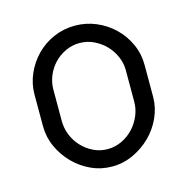

<svg xmlns="http://www.w3.org/2000/svg" viewBox="-79 -556 627 640"><g transform="rotate(-15 234.0 -236.0)"><path d="M233 -479Q271 -479 305.5 -464.5Q340 -450 366.5 -424.5Q393 -399 408.5 -365Q424 -331 424 -292V-183Q424 -146 408.5 -111.5Q393 -77 366.5 -51Q340 -25 305.5 -9Q271 7 233 7Q195 7 161 -8.5Q127 -24 101 -50.5Q75 -77 59.5 -111Q44 -145 44 -183V-292Q44 -329 59 -363Q74 -397 99.5 -423Q125 -449 159.5 -464Q194 -479 233 -479ZM359 -292Q359 -316 349 -339Q339 -362 322 -379.5Q305 -397 282 -408Q259 -419 233 -419Q207 -419 184 -408Q161 -397 144.5 -379.5Q128 -362 118.5 -339Q109 -316 109 -292V-183Q109 -158 118.5 -134.5Q128 -111 145 -93Q162 -75 184.5 -64Q207 -53 233 -53Q259 -53 282 -64Q305 -75 322 -93Q339 -111 349 -134.5Q359 -158 359 -183Z"/></g></svg>

Font: Dosis
Style: Book
Weight: 400
Designer: EdgarTolentino, PabloImpallari, IginoMarini
Foundry: EdgarTolentino, PabloImpallari, IginoMarini
Version: Version 1.007